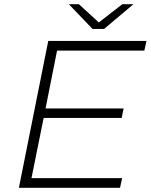

<svg xmlns="http://www.w3.org/2000/svg" viewBox="-20 -895 718 915"><path d="M130 -46H562L552 0H70L210 -700H678L668 -654H252L197 -378H569L560 -333H188ZM421 -757 308 -875H356L451 -788L563 -875H616L476 -757Z"/></svg>

Font: Montserrat Light
Style: Italic
Weight: 300
Italic angle: -11.3°
Designer: Julieta Ulanovsky
Foundry: Julieta Ulanovsky
Version: Version 9.000; ttfautohint (v1.8.4.7-5d5b)